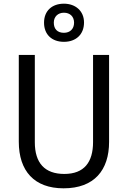

<svg xmlns="http://www.w3.org/2000/svg" viewBox="-20 -1012 694 1042"><path d="M327 -785C391 -785 436 -824 436 -890C436 -953 389 -992 327 -992C262 -992 219 -953 219 -889C219 -824 262 -785 327 -785ZM327 -834C291 -834 272 -855 272 -889C272 -922 295 -943 327 -943C360 -943 382 -922 382 -889C382 -855 360 -834 327 -834ZM572 -242V-714H485V-241C485 -132 437 -68 329 -68C223 -68 169 -127 169 -240V-714H82V-243C82 -84 166 10 325 10C492 10 572 -89 572 -242Z"/></svg>

Font: Noto Sans Malayalam SemiCondensed
Style: Regular
Weight: 400
Width: 4
Designer: Jelle Bosma - Monotype Design Team
Foundry: Monotype Imaging Inc.
Version: Version 2.104